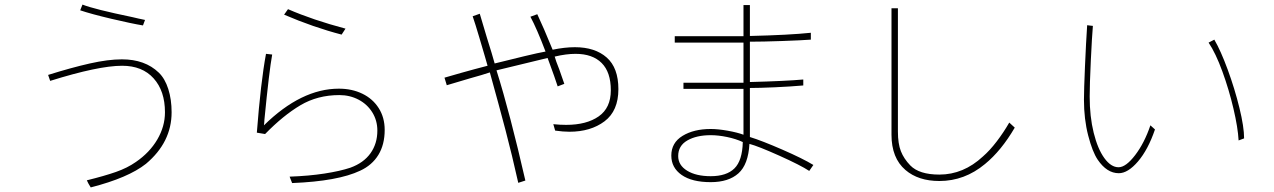

<svg xmlns="http://www.w3.org/2000/svg" viewBox="-20 -718 5560 838"><path d="M604 -607Q555 -615 466 -636Q377 -657 330 -673L340 -698Q390 -678 559 -643Q583 -637 613 -631ZM359 69Q436 50 486 32.5Q536 15 573 -11Q633 -52 666.5 -109Q700 -166 700 -228Q700 -321 650.5 -376Q601 -431 513 -431Q410 -431 199 -365L190 -391Q292 -423 372 -441Q452 -459 512 -459Q613 -459 673 -401Q700 -375 714.5 -329.5Q729 -284 729 -228Q729 -97 617 -3Q540 58 376 100Q364 81 359 69Z M1471 -567Q1348 -599 1220 -654L1237 -678Q1345 -631 1488 -593ZM1244 53Q1328 50 1396 39.5Q1464 29 1509 14Q1567 -7 1597 -49Q1627 -91 1627 -148Q1627 -192 1605 -227.5Q1583 -263 1545 -283Q1507 -303 1461 -303Q1366 -303 1291 -258.5Q1216 -214 1137 -133L1101 -139Q1118 -360 1141 -483L1168 -480Q1155 -410 1134 -195Q1134 -187 1132 -171Q1295 -331 1459 -331Q1516 -331 1561.5 -309Q1607 -287 1633 -246Q1659 -205 1659 -151Q1659 -87 1631.5 -42Q1604 3 1552 27Q1455 73 1255 81Z M2242 80Q2215 -41 2186.5 -149.5Q2158 -258 2118 -402Q2089 -392 2031 -376L1930 -346L1920 -379Q1960 -391 1993 -400Q2026 -409 2051 -416L2108 -431L2096 -473Q2088 -500 2071.5 -556Q2055 -612 2043 -647L2074 -658Q2099 -574 2105 -554Q2129 -478 2139 -441L2180 -451Q2203 -457 2267.5 -472.5Q2332 -488 2361 -493Q2323 -593 2295 -645L2325 -656Q2351 -601 2392 -501Q2445 -512 2489 -512Q2577 -512 2628 -467Q2679 -422 2679 -329Q2679 -234 2618.5 -188.5Q2558 -143 2465 -143Q2438 -143 2403 -148L2395 -176Q2424 -173 2451 -173Q2540 -173 2593 -210Q2646 -247 2646 -324Q2646 -403 2606 -443Q2566 -483 2492 -483Q2451 -483 2401 -471Q2405 -455 2421 -415Q2439 -365 2443 -352L2414 -341Q2400 -384 2381 -435L2370 -465Q2358 -462 2238 -433Q2194 -422 2147 -411Q2206 -223 2273 70Z M3512 28Q3474 3 3381.5 -38.5Q3289 -80 3251 -90Q3246 0 3203 38.5Q3160 77 3082 77Q3000 77 2955 45.5Q2910 14 2910 -39Q2910 -95 2959 -125Q3008 -155 3082 -155Q3114 -155 3156 -147.5Q3198 -140 3225 -130V-330H2963V-357H3225V-532H2925V-560H3225V-696H3253V-561Q3424 -565 3519 -575V-545Q3480 -542 3394 -539Q3308 -536 3253 -536V-360Q3406 -364 3486 -371V-345Q3429 -340 3361 -337Q3293 -334 3253 -334V-120Q3305 -104 3394.5 -65Q3484 -26 3530 2ZM3082 -128Q3020 -128 2980 -105Q2940 -82 2940 -37Q2940 3 2979 27Q3018 51 3082 51Q3151 51 3185.5 17Q3220 -17 3222 -98Q3192 -112 3153.5 -120Q3115 -128 3082 -128Z M4409 -161Q4350 -60 4279 -2Q4190 72 4080 72Q3988 72 3932 24Q3871 -28 3871 -130V-682H3899V-144Q3899 -91 3912 -58Q3925 -25 3953 4Q3992 44 4080 44Q4185 44 4270 -35Q4300 -61 4330.5 -101Q4361 -141 4385 -183Z M5021 -153Q4991 -65 4947 -13.5Q4903 38 4863 38Q4811 38 4771 -21Q4748 -55 4729.5 -126.5Q4711 -198 4711 -283Q4711 -325 4715.5 -429Q4720 -533 4725 -608Q4731 -607 4736.5 -606.5Q4742 -606 4750 -605Q4746 -560 4741 -454Q4736 -348 4736 -297Q4736 -209 4753.5 -138.5Q4771 -68 4800 -28Q4829 12 4862 12Q4894 12 4934.5 -41Q4975 -94 5001 -171ZM5386 -105Q5383 -161 5363.5 -244Q5344 -327 5315 -406.5Q5286 -486 5255 -532L5280 -545Q5308 -497 5338.5 -414Q5369 -331 5389.5 -247.5Q5410 -164 5410 -114Z"/></svg>

Font: LINE Seed Sans KR Thin
Style: Regular
Weight: 250
Designer: LINE BX Design & Sandoll Inc & Dalton Maag Ltd
Foundry: Sandoll Inc.
Version: Version 1.000